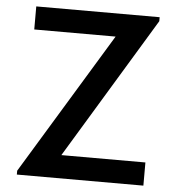

<svg xmlns="http://www.w3.org/2000/svg" viewBox="-52 -768 751 817"><g transform="rotate(5 323.5 -360.0)"><path d="M50 0V-16.5L417.5 -621.5H70V-720H597V-703L231.5 -99H590.5V0Z"/></g></svg>

Font: Manrope ExtraLight SemiBold
Style: Regular
Weight: 600
Version: Version 4.504